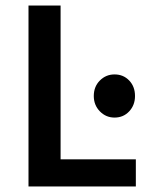

<svg xmlns="http://www.w3.org/2000/svg" viewBox="-20 -674 542 694"><path d="M83 0V-654H199V-98H471V0ZM394 -249Q363 -249 341 -271.5Q319 -294 319 -327Q319 -361 341 -383Q363 -405 394 -405Q426 -405 447 -383Q468 -361 468 -327Q468 -294 447 -271.5Q426 -249 394 -249Z"/></svg>

Font: Source Sans 3 ExtraLight SemiBold
Style: Regular
Weight: 600
Version: Version 3.052;hotconv 1.1.0;makeotfexe 2.6.0